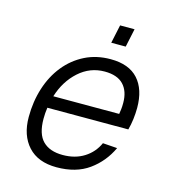

<svg xmlns="http://www.w3.org/2000/svg" viewBox="-107 -796 814 898"><g transform="rotate(15 300.0 -347.0)"><path d="M248 12Q158 12 110 -40.5Q62 -93 62 -182Q62 -257 83 -322.5Q104 -388 143.5 -437Q183 -486 238.5 -514Q294 -542 363 -542Q452 -542 496.5 -492.5Q541 -443 541 -354Q541 -328 537.5 -299.5Q534 -271 527 -246H135Q131 -219 131 -192Q131 -118 164.5 -84.5Q198 -51 261 -51Q321 -51 364.5 -78.5Q408 -106 429 -153L499 -148Q466 -77 404 -32.5Q342 12 248 12ZM351 -479Q280 -479 226 -430.5Q172 -382 148 -305H467Q469 -316 470.5 -329Q472 -342 472 -359Q472 -416 442 -447.5Q412 -479 351 -479ZM345 -617 364 -706H434L415 -617Z"/></g></svg>

Font: Geist Mono Light
Style: Italic
Weight: 300
Italic angle: -12°
Monospace: yes
Designer: Basement.studio, Andrés Briganti, Mateo Zaragoza
Foundry: Basement.studio, Vercel, Andrés Briganti, Guido Ferreyra, Mateo Zaragoza
Version: Version 1.500; ttfautohint (v1.8.4.7-5d5b)